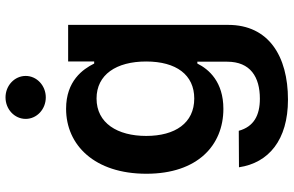

<svg xmlns="http://www.w3.org/2000/svg" viewBox="-196 -606 1018 665"><g transform="rotate(-90 312.5 -273.0)"><path d="M300.4 215.9C451.7 215.9 559.3 148.4 559.3 8.9V-545.5H432.5V-455.3H425.4C405.9 -494.7 365.1 -552.6 268.8 -552.6C142.8 -552.6 43.7 -453.8 43.7 -274.5C43.7 -96.6 142.8 -7.8 268.5 -7.8C361.9 -7.8 405.5 -57.9 425.4 -98H431.8V5.3C431.8 85.6 378.9 118.6 303.6 118.6C245.7 118.6 206.7 97.3 192.5 45.5L66.1 46.2C81.3 148.8 160.5 215.9 300.4 215.9ZM174.7 -275.2C174.7 -374.3 218.8 -447.1 304.3 -447.1C387.1 -447.1 432.5 -378.6 432.5 -275.2C432.5 -171.2 386.4 -108.7 304.3 -108.7C219.5 -108.7 174.7 -174.7 174.7 -275.2ZM233.7 -692.5C233.7 -654.1 267 -622.9 308.2 -622.9C349.1 -622.9 382.5 -654.1 382.5 -692.5C382.5 -731.2 349.1 -762.4 308.2 -762.4C267 -762.4 233.7 -731.2 233.7 -692.5Z"/></g></svg>

Font: Margiela Sans Semi Bold
Style: Regular
Weight: 600
Designer: Stefan Endress, Andreas Faust
Version: Version 1.100;FEAKit 1.0